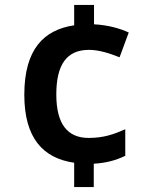

<svg xmlns="http://www.w3.org/2000/svg" viewBox="-20 -810 612 774"><path d="M359 -712V-790H279V-708C158 -690 78 -613 78 -428C78 -253 154 -172 279 -154V-56H358V-150C407 -153 446 -163 485 -182V-289C437 -268 398 -254 337 -254C253 -254 207 -309 207 -429C207 -550 249 -609 339 -609C377 -609 420 -596 462 -579L499 -679C464 -695 417 -709 359 -712Z"/></svg>

Font: Noto Sans Malayalam UI SemiBold
Style: Regular
Weight: 600
Designer: Jelle Bosma - Monotype Design Team
Foundry: Monotype Imaging Inc.
Version: Version 2.104